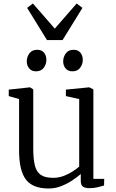

<svg xmlns="http://www.w3.org/2000/svg" viewBox="-20 -1066 662 1097"><path d="M491.5 9Q467.5 9 454.5 0.8Q441.5 -7.5 441.5 -33V-72Q421.5 -54 392.2 -34.8Q363 -15.5 328.8 -2.2Q294.5 11 258.5 11Q166.5 11 127.8 -40.5Q89 -92 89 -206V-500L30 -517V-554L151 -567H152L170 -555V-218Q170 -158.5 179 -121.5Q188 -84.5 212.5 -67.2Q237 -50 283.5 -50Q315 -50 343 -60.5Q371 -71 394 -85.8Q417 -100.5 432.5 -114V-500L356.5 -517V-554L489.5 -567H490.5L513.5 -555V-44H575.5L574.5 -6Q558 -1.5 538 3.8Q518 9 491.5 9ZM185 -658.5Q160.5 -658.5 146.8 -675Q133 -691.5 133 -716Q133 -740.5 148 -761Q163 -781.5 192 -781.5H193Q218 -781.5 231.5 -765Q245 -748.5 245 -724Q245 -699.5 230.2 -679Q215.5 -658.5 186 -658.5ZM393 -658.5Q368.5 -658.5 354.8 -675Q341 -691.5 341 -716Q341 -740.5 356 -761Q371 -781.5 400 -781.5H401Q426 -781.5 439.5 -765Q453 -748.5 453 -724Q453 -699.5 438.2 -679Q423.5 -658.5 394 -658.5ZM248.5 -837 135 -1021 168 -1046 293 -902.5 418 -1046 451 -1021 337.5 -837Z"/></svg>

Font: Merriweather Light
Style: Regular
Weight: 300
Designer: Eben Sorkin
Foundry: Eben Sorkin
Version: Version 2.100